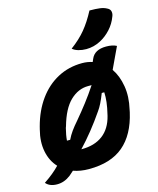

<svg xmlns="http://www.w3.org/2000/svg" viewBox="-126 -901 851 1036"><g transform="rotate(-15 300.0 -383.5)"><path d="M474 -814Q509 -814 531.5 -811Q554 -808 570 -799Q585 -792 588 -778.5Q591 -765 585 -751Q571 -713 544.5 -684Q518 -655 486 -638Q447 -617 404 -617Q381 -617 360.5 -623Q340 -629 328 -640Q378 -677 411 -717Q444 -757 474 -814ZM362 -550Q392 -550 419 -541Q423 -549 426 -557Q445 -603 510 -603Q546 -603 568 -591Q553 -559 539 -529.5Q525 -500 512 -472Q541 -430 551 -370.5Q561 -311 545 -242L542 -227Q515 -108 444 -48Q373 12 251 12Q203 12 164 -2Q152 9 139 20Q104 47 64 47Q22 47 1 22Q28 4 50 -14Q72 -32 89 -50Q54 -87 43 -142.5Q32 -198 49 -263L53 -279Q75 -362 119 -423Q163 -484 225 -517Q287 -550 362 -550ZM361 -422Q306 -422 261 -379Q216 -336 190 -243L187 -235Q177 -196 175 -167H193Q204 -190 219 -211Q234 -232 256 -257Q289 -296 320.5 -337Q352 -378 381 -422Q373 -422 361 -422ZM378 -277Q311 -179 238 -102H241Q312 -102 358 -136.5Q404 -171 421 -239L423 -248Q440 -317 437 -367H423Q411 -336 400 -314Q389 -292 378 -277Z"/></g></svg>

Font: Recursive Mn Csl St
Style: Bold Italic
Weight: 700
Italic angle: -15°
Monospace: yes
Version: Version 1.079;hotconv 1.0.112;makeotfexe 2.5.65598; ttfautoh